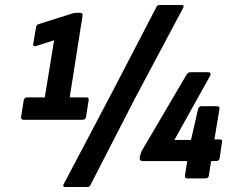

<svg xmlns="http://www.w3.org/2000/svg" viewBox="-20 -709 935 763"><path d="M74 -233Q62 -233 64 -245L74 -309Q76 -322 88 -322H158L195 -549L123 -526Q110 -523 112 -534L123 -599Q124 -610 133 -613L266 -655Q275 -658 282 -658H299Q310 -658 308 -646L257 -322H322Q335 -322 332 -309L322 -245Q320 -233 308 -233ZM238 34Q228 34 233 23L427 -345L602 -682Q606 -689 614 -689H703Q708 -689 709.5 -686Q711 -683 708 -678L518 -321L339 27Q337 34 328 34ZM725 0Q713 0 715 -12L724 -69H546Q534 -69 535 -82L537 -90Q539 -101 543 -109L720 -410Q727 -422 736 -422H808Q814 -422 816 -417.5Q818 -413 814 -406L673 -153H739L767 -275Q770 -287 781 -287H842Q854 -287 852 -275L832 -155H853Q865 -155 862 -143L853 -81Q851 -69 840 -69H819L810 -12Q809 0 796 0Z"/></svg>

Font: Sofia Sans Condensed ExtraBold
Style: Italic
Weight: 800
Italic angle: -9°
Version: Version 4.100